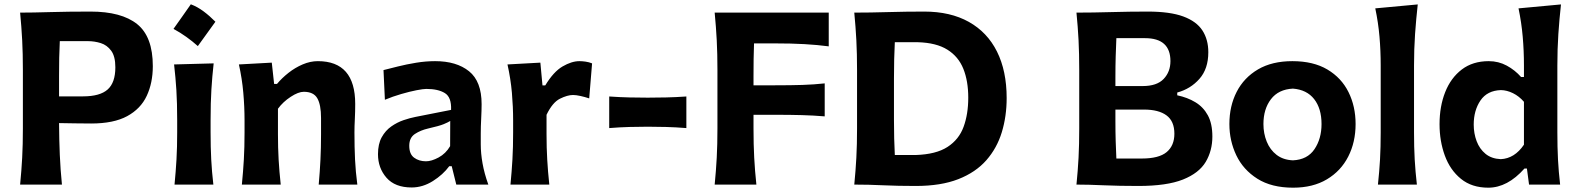

<svg xmlns="http://www.w3.org/2000/svg" viewBox="-20 -847 7229 881"><path d="M72.3 0Q78.6 -64 81.8 -123.8Q85 -183.6 85 -257.8V-524.9Q85 -601.1 81.8 -662.4Q78.6 -723.6 72.3 -789.1Q129.4 -789.1 210.4 -791.5Q291.5 -793.9 395 -793.9Q537.6 -793.9 609.4 -736.3Q681.2 -678.7 681.2 -543.5Q681.2 -466.8 653.3 -407.2Q625.5 -347.7 563.5 -314Q501.5 -280.3 398.4 -280.3Q364.3 -280.3 323.5 -281Q282.7 -281.7 251 -282.2Q251.5 -204.1 254.4 -136.5Q257.3 -68.8 264.2 0ZM254.4 -658.2Q252.4 -620.1 251.7 -581.3Q251 -542.5 251 -498.5V-404.8H360.8Q438.5 -404.8 473.9 -436.3Q509.3 -467.8 509.3 -538.1Q509.3 -588.4 490.2 -614.3Q471.2 -640.1 442.4 -649.2Q413.6 -658.2 383.8 -658.2Z M855.6 -827.3Q885.6 -816 913.8 -795.1Q942 -774.1 968.4 -747.3Q928.1 -690.9 887.8 -635.5Q863.1 -657.6 835.4 -677.4Q807.8 -697.3 776.1 -714.5Q796.5 -743.5 816.4 -771.4Q836.2 -799.4 855.6 -827.3ZM780.8 0Q786.6 -59.6 789.8 -115.2Q793 -170.9 793 -239.7V-294.4Q793 -375.5 789.3 -433.8Q785.6 -492.2 778.8 -551.3L960.4 -556.2Q953.6 -495.6 950 -436.3Q946.3 -377 946.3 -294.4V-239.7Q946.3 -170.9 949.2 -115.2Q952.1 -59.6 959 0Z M1089.8 0Q1095.7 -59.6 1098.9 -115.2Q1102.1 -170.9 1102.1 -239.7V-294.4Q1102.1 -356.9 1096.4 -421.4Q1090.8 -485.8 1076.2 -551.3L1227.1 -559.6L1237.8 -461.9H1251Q1273.4 -488.8 1303.7 -512.7Q1334 -536.6 1368.9 -551.5Q1403.8 -566.4 1438.5 -566.4Q1609.9 -566.4 1609.9 -370.1Q1609.9 -334.5 1608.2 -300.8Q1606.4 -267.1 1606.4 -239.7Q1606.4 -170.9 1609.1 -115.2Q1611.8 -59.6 1619.6 0H1442.4Q1447.8 -59.6 1450.4 -114.3Q1453.1 -168.9 1453.1 -231.4V-305.7Q1453.1 -366.2 1436 -396Q1418.9 -425.8 1374 -425.8Q1349.1 -425.8 1314 -402.8Q1278.8 -379.9 1255.4 -348.1V-231.4Q1255.4 -168.9 1258.5 -114.3Q1261.7 -59.6 1268.1 0Z M1869.1 13.2Q1792.5 13.2 1753.4 -31.5Q1714.4 -76.2 1714.4 -139.6Q1714.4 -186 1731.4 -217Q1748.5 -248 1775.4 -266.8Q1802.2 -285.6 1831.8 -295.7Q1861.3 -305.7 1886.2 -310.5L2049.8 -342.8Q2052.2 -400.9 2021.2 -419.9Q1990.2 -439 1936 -439Q1922.4 -439 1890.9 -432.9Q1859.4 -426.8 1820.8 -415.5Q1782.2 -404.3 1746.1 -389.2L1739.7 -525.4Q1766.6 -532.2 1805.7 -542Q1844.7 -551.8 1889.2 -559.1Q1933.6 -566.4 1976.6 -566.4Q2074.7 -566.4 2132.3 -520Q2189.9 -473.6 2189.9 -369.1Q2189.9 -342.3 2188 -304Q2186 -265.6 2186 -233.9V-184.6Q2186 -143.6 2194.1 -97.7Q2202.1 -51.8 2220.7 0H2073.7L2052.7 -84.5H2041.5Q2012.7 -45.4 1966.1 -16.1Q1919.4 13.2 1869.1 13.2ZM1934.6 -106.9Q1960 -106.9 1992.7 -124.5Q2025.4 -142.1 2045.4 -176.3L2045.9 -292Q2035.2 -285.2 2015.4 -277.1Q1995.6 -269 1944.3 -257.3Q1910.2 -249.5 1884 -232.4Q1857.9 -215.3 1857.9 -178.2Q1857.9 -139.6 1880.4 -123.3Q1902.8 -106.9 1934.6 -106.9Z M2322.3 0Q2328.1 -59.6 2331.3 -115.2Q2334.5 -170.9 2334.5 -239.7V-294.4Q2334.5 -356.9 2328.9 -421.4Q2323.2 -485.8 2308.6 -551.3L2459.5 -559.6L2469.2 -455.1H2481.9Q2520 -518.1 2561.5 -542.2Q2603 -566.4 2638.7 -566.4Q2651.4 -566.4 2667 -564.2Q2682.6 -562 2696.8 -556.2L2683.6 -395.5Q2664.6 -401.9 2644 -406.5Q2623.5 -411.1 2609.4 -411.1Q2583.5 -411.1 2549.3 -394Q2515.1 -377 2487.8 -320.3V-231.4Q2487.8 -168.9 2491 -114.3Q2494.1 -59.6 2500.5 0Z M2775.4 -259.3V-404.3Q2823.7 -400.9 2868.4 -399.9Q2913.1 -398.9 2952.1 -398.9Q2991.2 -398.9 3036.1 -399.9Q3081.1 -400.9 3129.4 -404.3V-259.3Q3081.1 -263.2 3036.1 -264.4Q2991.2 -265.6 2952.1 -265.6Q2913.1 -265.6 2868.4 -264.4Q2823.7 -263.2 2775.4 -259.3Z M3259.3 0Q3265.6 -64 3268.8 -123.8Q3272 -183.6 3272 -257.8V-524.9Q3272 -601.1 3268.8 -662.4Q3265.6 -723.6 3259.3 -789.1H3782.7V-634.3Q3731 -641.1 3671.9 -644.5Q3612.8 -647.9 3532.7 -647.9H3439.9Q3438.5 -612.3 3438 -575.9Q3437.5 -539.6 3437.5 -498.5V-455.6H3536.6Q3609.4 -455.6 3662.1 -457.3Q3714.8 -459 3764.2 -464.4V-313Q3711.9 -317.4 3659.4 -318.8Q3606.9 -320.3 3535.6 -320.3H3437.5V-257.8Q3437.5 -183.6 3440.7 -123.8Q3443.8 -64 3450.7 0Z M3899.9 0Q3906.2 -64 3909.4 -123.8Q3912.6 -183.6 3912.6 -257.8V-524.9Q3912.6 -601.1 3909.4 -662.4Q3906.2 -723.6 3899.9 -789.1Q3972.7 -789.1 4054.2 -791.5Q4135.7 -793.9 4220.7 -793.9Q4340.8 -793.9 4425.5 -746.6Q4510.3 -699.2 4554.7 -610.4Q4599.1 -521.5 4599.1 -397Q4599.1 -313.5 4576.9 -240.5Q4554.7 -167.5 4505.9 -111.8Q4457 -56.2 4377.2 -24.9Q4297.4 6.3 4182.1 6.3Q4099.6 6.3 4033 3.2Q3966.3 0 3899.9 0ZM4085.9 -135.7H4181.6Q4275.4 -138.7 4327.9 -172.9Q4380.4 -207 4401.6 -265.4Q4422.9 -323.7 4422.9 -398.9Q4422.9 -475.1 4400.4 -531.2Q4377.9 -587.4 4327.1 -619.1Q4276.4 -650.9 4191.4 -653.3H4085.9Q4084 -614.7 4083 -575.2Q4082 -535.6 4082 -486.3V-297.9Q4082 -250.5 4083 -211.9Q4084 -173.3 4085.9 -135.7Z M5203.6 6.3Q5115.2 6.3 5044.4 3.2Q4973.6 0 4919.4 0Q4925.8 -64 4929 -123.8Q4932.1 -183.6 4932.1 -257.8V-524.9Q4932.1 -601.1 4929 -662.4Q4925.8 -723.6 4919.4 -789.1Q4995.1 -789.1 5078.9 -791.5Q5162.6 -793.9 5246.6 -793.9Q5348.6 -793.9 5409.4 -771.5Q5470.2 -749 5497.3 -707.3Q5524.4 -665.5 5524.4 -607.4Q5524.4 -531.2 5483.6 -485.1Q5442.9 -439 5381.8 -422.4V-409.7Q5428.7 -399.9 5465.1 -377.9Q5501.5 -356 5522.2 -317.9Q5543 -279.8 5543 -220.7Q5543 -155.8 5512.5 -104.2Q5481.9 -52.7 5408 -23.2Q5334 6.3 5203.6 6.3ZM5098.1 -452.1H5223.1Q5288.6 -452.1 5319.6 -484.9Q5350.6 -517.6 5350.6 -566.4Q5350.6 -671.9 5233.9 -671.9H5102.5Q5100.6 -630.4 5099.4 -588.1Q5098.1 -545.9 5098.1 -492.7ZM5102.5 -119.6H5219.2Q5297.9 -119.6 5333.3 -149.2Q5368.7 -178.7 5368.7 -233.4Q5368.7 -291 5332.5 -317.6Q5296.4 -344.2 5229.5 -344.2H5098.1V-291Q5098.1 -239.3 5099.4 -199.2Q5100.6 -159.2 5102.5 -119.6Z M5913.6 14.2Q5814.5 14.2 5749.5 -26.9Q5684.6 -67.9 5652.8 -134.5Q5621.1 -201.2 5621.1 -277.8Q5621.1 -360.4 5654.5 -425.5Q5688 -490.7 5752.4 -528.6Q5816.9 -566.4 5910.2 -566.4Q6006.3 -566.4 6070.8 -528.1Q6135.3 -489.7 6167.7 -424.3Q6200.2 -358.9 6200.2 -277.8Q6200.2 -194.8 6166.5 -128.7Q6132.8 -62.5 6068.6 -24.2Q6004.4 14.2 5913.6 14.2ZM5912.6 -111.3Q5979 -114.3 6011.5 -162.4Q6043.9 -210.4 6043.9 -277.8Q6043.9 -349.1 6010 -392.3Q5976.1 -435.5 5912.6 -440.4Q5846.2 -437 5811.8 -391.8Q5777.3 -346.7 5777.3 -277.8Q5777.3 -234.4 5792.5 -197Q5807.6 -159.7 5837.6 -136.5Q5867.7 -113.3 5912.6 -111.3Z M6302.7 0Q6309.1 -59.6 6312.3 -115.2Q6315.4 -170.9 6315.4 -239.7V-546.4Q6315.4 -614.3 6309.8 -679Q6304.2 -743.7 6290.5 -808.6L6485.4 -826.7Q6478 -760.7 6473.1 -691.4Q6468.3 -622.1 6468.3 -546.4V-239.7Q6468.3 -170.9 6471.4 -115.2Q6474.6 -59.6 6481.4 0Z M6809.1 14.2Q6733.4 14.2 6683.6 -26.4Q6633.8 -66.9 6609.6 -133.3Q6585.4 -199.7 6585.4 -276.9Q6585.4 -358.9 6611.3 -424.3Q6637.2 -489.7 6687.5 -528.1Q6737.8 -566.4 6811 -566.4Q6856 -566.4 6893.8 -545.9Q6931.6 -525.4 6959.5 -493.7H6972.7V-546.4Q6972.7 -614.3 6967 -679Q6961.4 -743.7 6947.8 -808.6L7142.6 -826.7Q7135.3 -760.7 7130.6 -691.4Q7126 -622.1 7126 -546.4V-239.7Q7126 -170.9 7128.9 -115.2Q7131.8 -59.6 7138.7 0H6996.1L6986.3 -73.7H6975.1Q6897 14.2 6809.1 14.2ZM6866.2 -116.7Q6929.7 -119.6 6972.7 -183.1V-379.9Q6950.2 -405.8 6922.4 -419.4Q6894.5 -433.1 6867.2 -433.6Q6804.2 -431.6 6773.2 -386Q6742.2 -340.3 6742.2 -275.4Q6742.2 -234.9 6755.6 -199.2Q6769 -163.6 6796.4 -141.1Q6823.7 -118.7 6866.2 -116.7Z"/></svg>

Font: Pinar-FD Bold
Style: Regular
Weight: 700
Designer: Amin Abedi
Version: Version 3.000